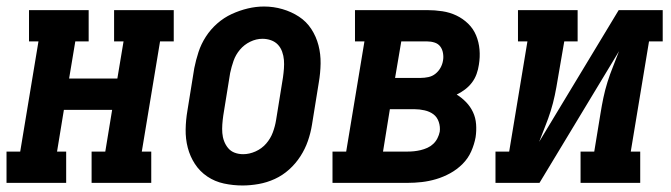

<svg xmlns="http://www.w3.org/2000/svg" viewBox="-39 -561 2059 589"><path d="M-19 0V-96H23L79 -434H50V-530H233V-434H192L173 -320H321L340 -434H311V-530H494V-434H452L396 -96H425V0H242V-96H284L305 -224H157L136 -96H164V0Z M705 8Q676 8 648 2Q620 -4 597 -19.5Q574 -35 559 -58Q544 -81 537 -108Q530 -135 530.5 -164Q531 -193 536 -222L557 -352Q562 -377 570 -401.5Q578 -426 592.5 -448.5Q607 -471 627.5 -489Q648 -507 672 -518Q696 -529 721 -535Q746 -541 771 -541Q800 -541 827.5 -533Q855 -525 878 -510Q901 -495 916 -472Q931 -449 938 -422Q945 -395 944.5 -366Q944 -337 939 -308L918 -178Q914 -153 905.5 -128.5Q897 -104 882.5 -81.5Q868 -59 848 -41Q828 -23 804 -12Q780 -1 754.5 3.5Q729 8 705 8ZM707 -88Q726 -88 745 -96.5Q764 -105 777.5 -120.5Q791 -136 798 -155Q805 -174 808 -193L829 -323Q831 -337 832 -350.5Q833 -364 832 -377Q831 -390 826.5 -402.5Q822 -415 813.5 -424Q805 -433 792.5 -437.5Q780 -442 766 -442Q747 -442 728.5 -433Q710 -424 697 -408.5Q684 -393 677.5 -374.5Q671 -356 667 -337L646 -207Q644 -193 643 -179.5Q642 -166 643 -153Q644 -140 648.5 -128Q653 -116 661 -106.5Q669 -97 681 -92.5Q693 -88 707 -88Z M981 0V-96H1023L1079 -434H1050V-530H1271Q1295 -530 1318 -526.5Q1341 -523 1361 -513.5Q1381 -504 1397 -488.5Q1413 -473 1421.5 -452.5Q1430 -432 1432 -409Q1434 -386 1430 -362Q1428 -348 1423 -334Q1418 -320 1409 -308Q1400 -296 1387.5 -286.5Q1375 -277 1362 -271Q1378 -261 1391 -247.5Q1404 -234 1412 -217Q1420 -200 1421.5 -180Q1423 -160 1420 -140Q1416 -118 1406.5 -96.5Q1397 -75 1380 -58Q1363 -41 1342 -29.5Q1321 -18 1299 -11.5Q1277 -5 1255 -2.5Q1233 0 1211 0ZM1173 -322H1252Q1263 -322 1275 -324.5Q1287 -327 1296.5 -334.5Q1306 -342 1312 -352.5Q1318 -363 1320 -375Q1322 -386 1320 -398Q1318 -410 1311.5 -418.5Q1305 -427 1294 -430.5Q1283 -434 1271 -434H1192ZM1136 -96H1211Q1221 -96 1231 -97Q1241 -98 1251.5 -100.5Q1262 -103 1272 -107.5Q1282 -112 1290 -119.5Q1298 -127 1303 -137Q1308 -147 1310 -157Q1312 -172 1307 -187Q1302 -202 1290.5 -210.5Q1279 -219 1263.5 -222.5Q1248 -226 1233 -226H1157Z M1481 0V-96H1523L1579 -434H1550V-530H1733V-434H1692L1672 -318Q1668 -293 1663 -269Q1658 -245 1650.5 -221Q1643 -197 1633.5 -173.5Q1624 -150 1615 -126L1859 -530H1994V-434H1952L1896 -96H1925V0H1742V-96H1784L1803 -212Q1807 -237 1812 -261Q1817 -285 1824.5 -309Q1832 -333 1841.5 -356.5Q1851 -380 1860 -404L1616 0Z"/></svg>

Font: Iosevka Slab Oblique
Style: Bold
Weight: 700
Italic angle: -9°
Monospace: yes
Designer: Belleve Invis
Foundry: Belleve Invis
Version: Version 11.1.1; ttfautohint (v1.8.3)